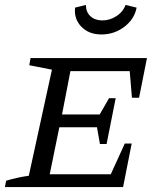

<svg xmlns="http://www.w3.org/2000/svg" viewBox="-20 -760 658 780"><path d="M0 0 5 -26Q29 -33 52 -38Q75 -43 97 -46L191 -477L99 -495L104 -524H577L545 -363H516L507 -471H266L232 -295H385L423 -361H450L413 -175H386L374 -243H221L182 -52H430L487 -177H515L480 0ZM392 -620Q341 -620 310.5 -651.5Q280 -683 285 -729L329 -740Q329 -711 347.5 -694Q366 -677 396 -677Q426 -677 453 -694.5Q480 -712 490 -740L535 -729Q526 -682 485 -651Q444 -620 392 -620Z"/></svg>

Font: Piazzolla SC
Style: Italic
Weight: 400
Italic angle: -11.3°
Designer: Juan Pablo del Peral
Foundry: Huerta Tipografica
Version: Version 1.330